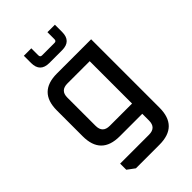

<svg xmlns="http://www.w3.org/2000/svg" viewBox="-273 -830 1128 1128"><g transform="rotate(-45 291.0 -266.5)"><path d="M68 -154V-369Q68 -522 222 -522H506V46Q506 200 352 200H156L110 166V115H350Q409 115 409 56V0H222Q68 0 68 -154ZM165 -144Q165 -85 224 -85H409V-437H224Q165 -437 165 -379ZM158 -673V-733H220V-675Q220 -659 235 -659H339Q354 -659 354 -675V-733H416V-673Q416 -597 340 -597H234Q158 -597 158 -673Z"/></g></svg>

Font: Oxanium ExtraLight Medium
Style: Regular
Weight: 500
Version: Version 2.000